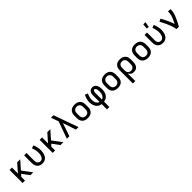

<svg xmlns="http://www.w3.org/2000/svg" viewBox="595 -2976 5410 5410"><g transform="rotate(-45 3300.0 -270.5)"><path d="M104 0V-520H200V-283L409 -520H529L319 -282L529 0H415L258 -213L200 -148V0Z M896 8Q867 8 838.5 2.5Q810 -3 785 -16.5Q760 -30 740 -51.5Q720 -73 707.5 -98.5Q695 -124 690 -152.5Q685 -181 685 -210V-520H781V-210Q781 -193 783.5 -176.5Q786 -160 792 -144.5Q798 -129 808 -115.5Q818 -102 832 -93Q846 -84 862.5 -80Q879 -76 896 -76Q918 -76 940 -85Q962 -94 977 -111Q992 -128 1001.5 -149Q1011 -170 1016.5 -192.5Q1022 -215 1024.5 -238Q1027 -261 1027 -284Q1027 -340 1014.5 -396Q1002 -452 981 -504L1069 -536Q1094 -476 1108.5 -412Q1123 -348 1123 -283Q1123 -249 1118 -214Q1113 -179 1102 -146Q1091 -113 1072 -83.5Q1053 -54 1026 -32Q999 -10 965 -1Q931 8 896 8Z M1304 0V-520H1400V-283L1609 -520H1729L1519 -282L1729 0H1615L1458 -213L1400 -148V0Z M1868 0 2051 -511 2025 -583Q2012 -621 1998.5 -659Q1985 -697 1971 -735H2071Q2136 -551 2201.5 -367.5Q2267 -184 2332 0H2231L2101 -390L1969 0Z M2700 8Q2670 8 2641 3Q2612 -2 2585 -15Q2558 -28 2536.5 -48.5Q2515 -69 2501.5 -95.5Q2488 -122 2482.5 -151Q2477 -180 2477 -210V-310Q2477 -340 2482.5 -369Q2488 -398 2501.5 -424.5Q2515 -451 2536.5 -471.5Q2558 -492 2585 -505Q2612 -518 2641 -523Q2670 -528 2700 -528Q2730 -528 2759 -523Q2788 -518 2815 -505Q2842 -492 2863.5 -471.5Q2885 -451 2898.5 -424.5Q2912 -398 2917.5 -369Q2923 -340 2923 -310V-210Q2923 -180 2917.5 -151Q2912 -122 2898.5 -95.5Q2885 -69 2863.5 -48.5Q2842 -28 2815 -15Q2788 -2 2759 3Q2730 8 2700 8ZM2700 -76Q2718 -76 2735 -79.5Q2752 -83 2767.5 -91.5Q2783 -100 2795 -113Q2807 -126 2814 -142Q2821 -158 2824 -175Q2827 -192 2827 -210V-310Q2827 -328 2824 -345Q2821 -362 2814 -378Q2807 -394 2795 -407Q2783 -420 2767.5 -428.5Q2752 -437 2735 -440.5Q2718 -444 2700 -444Q2682 -444 2665 -440.5Q2648 -437 2632.5 -428.5Q2617 -420 2605 -407Q2593 -394 2586 -378Q2579 -362 2576 -345Q2573 -328 2573 -310V-210Q2573 -192 2576 -175Q2579 -158 2586 -142Q2593 -126 2605 -113Q2617 -100 2632.5 -91.5Q2648 -83 2665 -79.5Q2682 -76 2700 -76Z M3252 215V5Q3220 0 3190 -12Q3160 -24 3135.5 -44.5Q3111 -65 3092.5 -92Q3074 -119 3063 -149Q3052 -179 3047 -211Q3042 -243 3042 -275Q3042 -339 3059 -401.5Q3076 -464 3106 -520L3191 -481Q3166 -433 3152 -381Q3138 -329 3138 -276Q3138 -246 3143.5 -215.5Q3149 -185 3162.5 -158Q3176 -131 3199.5 -110.5Q3223 -90 3252 -82V-343Q3252 -365 3255 -386.5Q3258 -408 3265 -428.5Q3272 -449 3285 -466.5Q3298 -484 3315.5 -496.5Q3333 -509 3354.5 -514.5Q3376 -520 3397 -520Q3424 -520 3449.5 -511Q3475 -502 3494 -484Q3513 -466 3525.5 -442.5Q3538 -419 3545.5 -393.5Q3553 -368 3555.5 -341.5Q3558 -315 3558 -289Q3558 -256 3554 -222.5Q3550 -189 3540 -157.5Q3530 -126 3511.5 -97.5Q3493 -69 3468 -47.5Q3443 -26 3412 -13Q3381 0 3348 5V215ZM3348 -82Q3379 -91 3402.5 -113.5Q3426 -136 3439.5 -165Q3453 -194 3457.5 -226Q3462 -258 3462 -290Q3462 -305 3461 -319.5Q3460 -334 3458 -348.5Q3456 -363 3452.5 -377Q3449 -391 3442 -404Q3435 -417 3423.5 -426.5Q3412 -436 3397 -436Q3383 -436 3372 -425Q3361 -414 3356 -400.5Q3351 -387 3349.5 -372.5Q3348 -358 3348 -343Z M3900 8Q3870 8 3841 3Q3812 -2 3785 -15Q3758 -28 3736.5 -48.5Q3715 -69 3701.5 -95.5Q3688 -122 3682.5 -151Q3677 -180 3677 -210V-310Q3677 -340 3682.5 -369Q3688 -398 3701.5 -424.5Q3715 -451 3736.5 -471.5Q3758 -492 3785 -505Q3812 -518 3841 -523Q3870 -528 3900 -528Q3930 -528 3959 -523Q3988 -518 4015 -505Q4042 -492 4063.5 -471.5Q4085 -451 4098.5 -424.5Q4112 -398 4117.5 -369Q4123 -340 4123 -310V-210Q4123 -180 4117.5 -151Q4112 -122 4098.5 -95.5Q4085 -69 4063.5 -48.5Q4042 -28 4015 -15Q3988 -2 3959 3Q3930 8 3900 8ZM3900 -76Q3918 -76 3935 -79.5Q3952 -83 3967.5 -91.5Q3983 -100 3995 -113Q4007 -126 4014 -142Q4021 -158 4024 -175Q4027 -192 4027 -210V-310Q4027 -328 4024 -345Q4021 -362 4014 -378Q4007 -394 3995 -407Q3983 -420 3967.5 -428.5Q3952 -437 3935 -440.5Q3918 -444 3900 -444Q3882 -444 3865 -440.5Q3848 -437 3832.5 -428.5Q3817 -420 3805 -407Q3793 -394 3786 -378Q3779 -362 3776 -345Q3773 -328 3773 -310V-210Q3773 -192 3776 -175Q3779 -158 3786 -142Q3793 -126 3805 -113Q3817 -100 3832.5 -91.5Q3848 -83 3865 -79.5Q3882 -76 3900 -76Z M4285 215V-310Q4285 -339 4290 -368Q4295 -397 4308 -423Q4321 -449 4341.5 -470Q4362 -491 4388 -504.5Q4414 -518 4443 -523Q4472 -528 4501 -528Q4530 -528 4559.5 -523Q4589 -518 4615.5 -505Q4642 -492 4663.5 -471Q4685 -450 4698.5 -424Q4712 -398 4717.5 -368.5Q4723 -339 4723 -310V-210Q4723 -183 4719 -156Q4715 -129 4705.5 -104Q4696 -79 4679.5 -57Q4663 -35 4641 -20Q4619 -5 4592 1.5Q4565 8 4538 8Q4513 8 4488.5 2.5Q4464 -3 4443 -16.5Q4422 -30 4406.5 -49.5Q4391 -69 4381 -92V215ZM4501 -76Q4518 -76 4535.5 -79.5Q4553 -83 4568 -91.5Q4583 -100 4595 -113Q4607 -126 4614 -142Q4621 -158 4624 -175.5Q4627 -193 4627 -210V-310Q4627 -327 4624 -344.5Q4621 -362 4614 -378Q4607 -394 4595 -407Q4583 -420 4568 -428.5Q4553 -437 4535.5 -440.5Q4518 -444 4501 -444Q4484 -444 4467 -440.5Q4450 -437 4435.5 -428Q4421 -419 4410 -406Q4399 -393 4392.5 -377Q4386 -361 4383.5 -344Q4381 -327 4381 -310V-210Q4381 -193 4383.5 -176Q4386 -159 4392.5 -143.5Q4399 -128 4410 -114.5Q4421 -101 4435.5 -92Q4450 -83 4467 -79.5Q4484 -76 4501 -76Z M5100 8Q5070 8 5041 3Q5012 -2 4985 -15Q4958 -28 4936.5 -48.5Q4915 -69 4901.5 -95.5Q4888 -122 4882.5 -151Q4877 -180 4877 -210V-310Q4877 -340 4882.5 -369Q4888 -398 4901.5 -424.5Q4915 -451 4936.5 -471.5Q4958 -492 4985 -505Q5012 -518 5041 -523Q5070 -528 5100 -528Q5130 -528 5159 -523Q5188 -518 5215 -505Q5242 -492 5263.5 -471.5Q5285 -451 5298.5 -424.5Q5312 -398 5317.5 -369Q5323 -340 5323 -310V-210Q5323 -180 5317.5 -151Q5312 -122 5298.5 -95.5Q5285 -69 5263.5 -48.5Q5242 -28 5215 -15Q5188 -2 5159 3Q5130 8 5100 8ZM5100 -76Q5118 -76 5135 -79.5Q5152 -83 5167.5 -91.5Q5183 -100 5195 -113Q5207 -126 5214 -142Q5221 -158 5224 -175Q5227 -192 5227 -210V-310Q5227 -328 5224 -345Q5221 -362 5214 -378Q5207 -394 5195 -407Q5183 -420 5167.5 -428.5Q5152 -437 5135 -440.5Q5118 -444 5100 -444Q5082 -444 5065 -440.5Q5048 -437 5032.5 -428.5Q5017 -420 5005 -407Q4993 -394 4986 -378Q4979 -362 4976 -345Q4973 -328 4973 -310V-210Q4973 -192 4976 -175Q4979 -158 4986 -142Q4993 -126 5005 -113Q5017 -100 5032.5 -91.5Q5048 -83 5065 -79.5Q5082 -76 5100 -76Z M5696 8Q5667 8 5638.5 2.5Q5610 -3 5585 -16.5Q5560 -30 5540 -51.5Q5520 -73 5507.5 -98.5Q5495 -124 5490 -152.5Q5485 -181 5485 -210V-520H5581V-210Q5581 -193 5583.5 -176.5Q5586 -160 5592 -144.5Q5598 -129 5608 -115.5Q5618 -102 5632 -93Q5646 -84 5662.5 -80Q5679 -76 5696 -76Q5718 -76 5740 -85Q5762 -94 5777 -111Q5792 -128 5801.5 -149Q5811 -170 5816.5 -192.5Q5822 -215 5824.5 -238Q5827 -261 5827 -284Q5827 -340 5814.5 -396Q5802 -452 5781 -504L5869 -536Q5894 -476 5908.5 -412Q5923 -348 5923 -283Q5923 -249 5918 -214Q5913 -179 5902 -146Q5891 -113 5872 -83.5Q5853 -54 5826 -32Q5799 -10 5765 -1Q5731 8 5696 8ZM5656 -600 5669 -756H5759L5730 -600Z M6236 0Q6236 -26 6229.5 -51.5Q6223 -77 6215.5 -102.5Q6208 -128 6199 -152.5Q6190 -177 6180.5 -201.5Q6171 -226 6160.5 -250Q6150 -274 6139.5 -298Q6129 -322 6117.5 -345.5Q6106 -369 6094 -392.5Q6082 -416 6069 -438.5Q6056 -461 6042 -484L6124 -528Q6152 -483 6176.5 -435.5Q6201 -388 6223.5 -339Q6246 -290 6266 -240.5Q6286 -191 6303 -140Q6316 -166 6329 -192.5Q6342 -219 6354 -245.5Q6366 -272 6377 -299Q6388 -326 6397 -354Q6406 -382 6412.5 -410.5Q6419 -439 6419 -468V-520H6515V-468Q6515 -436 6508 -405Q6501 -374 6491.5 -344Q6482 -314 6470.5 -284.5Q6459 -255 6446 -226Q6433 -197 6419.5 -168.5Q6406 -140 6391.5 -111.5Q6377 -83 6362 -55.5Q6347 -28 6331 0Z"/></g></svg>

Font: Iosevka Fixed Medium Extended
Style: Regular
Weight: 500
Width: 7
Monospace: yes
Designer: Belleve Invis
Foundry: Belleve Invis
Version: Version 24.1.1; ttfautohint (v1.8.4)